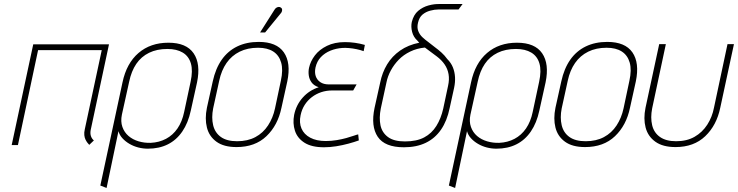

<svg xmlns="http://www.w3.org/2000/svg" viewBox="-20 -720 3663 953"><path d="M430 -74 521 -500H145L38 0H69L169 -471H485L401 -79Q397 -62 398.5 -49Q400 -36 404.5 -27Q409 -18 414 -11.5Q419 -5 423 -1L446 -23Q436 -31 431.5 -44Q427 -57 430 -74Z M927 -171 958 -311Q977 -403 941 -455.5Q905 -508 816 -508Q727 -508 667.5 -457Q608 -406 588 -311L478 201L509 213L568 -69Q573 -50 587.5 -34Q602 -18 622.5 -6Q643 6 666.5 12Q690 18 714 18Q770 18 813 -3.5Q856 -25 885 -67.5Q914 -110 927 -171ZM926 -314 894 -164Q884 -116 861 -82.5Q838 -49 804 -31Q770 -13 728 -11Q697 -10 668 -18.5Q639 -27 618 -45Q597 -63 587.5 -90Q578 -117 585 -151L621 -314Q632 -367 656.5 -403Q681 -439 720 -458Q759 -477 811 -477Q857 -477 887 -459Q917 -441 927.5 -405Q938 -369 926 -314Z M1377 -185 1406 -316Q1425 -408 1389 -460Q1353 -512 1264 -512Q1204 -512 1157.5 -489.5Q1111 -467 1080.5 -423.5Q1050 -380 1036 -316L1007 -185Q996 -131 1007 -87Q1018 -43 1054.5 -16.5Q1091 10 1154 10Q1246 10 1302.5 -44Q1359 -98 1377 -185ZM1374 -319 1345 -182Q1335 -135 1310.5 -97.5Q1286 -60 1247.5 -39.5Q1209 -19 1157 -19Q1106 -19 1076.5 -40Q1047 -61 1038 -98.5Q1029 -136 1038 -182L1068 -319Q1079 -371 1104.5 -407.5Q1130 -444 1169.5 -463.5Q1209 -483 1261 -483Q1307 -483 1336 -464.5Q1365 -446 1375.5 -409.5Q1386 -373 1374 -319ZM1372 -652Q1377 -657 1379 -663Q1381 -669 1380 -674.5Q1379 -680 1373 -683Q1369 -686 1363 -685.5Q1357 -685 1351.5 -681.5Q1346 -678 1342 -671L1271 -559H1296Z M1785 -466 1791 -497Q1767 -504 1742 -507.5Q1717 -511 1692 -511Q1641 -511 1603 -492.5Q1565 -474 1543 -445Q1521 -416 1514 -384Q1510 -366 1512.5 -346.5Q1515 -327 1526.5 -311Q1538 -295 1562 -287Q1515 -272 1482.5 -235.5Q1450 -199 1440 -150Q1432 -108 1444 -71Q1456 -34 1491.5 -11.5Q1527 11 1588 11Q1618 11 1649 6Q1680 1 1709.5 -7Q1739 -15 1761 -23L1758 -53Q1752 -52 1736.5 -46.5Q1721 -41 1699.5 -35Q1678 -29 1651.5 -24.5Q1625 -20 1597 -20Q1551 -20 1520 -36.5Q1489 -53 1476.5 -82Q1464 -111 1472 -148Q1478 -177 1492.5 -199.5Q1507 -222 1528 -238Q1549 -254 1574.5 -262.5Q1600 -271 1629 -271H1733L1750 -301H1612Q1586 -301 1569.5 -312.5Q1553 -324 1547 -342.5Q1541 -361 1546 -385Q1553 -416 1572.5 -436.5Q1592 -457 1620 -468.5Q1648 -480 1680 -482Q1693 -483 1711.5 -481.5Q1730 -480 1749.5 -476Q1769 -472 1785 -466Z M2157 -673H2256L2276 -700H2164Q2136 -701 2107 -693Q2078 -685 2055.5 -666Q2033 -647 2024 -611Q2019 -588 2025.5 -562Q2032 -536 2052 -518L2061 -508Q2006 -497 1966 -469Q1926 -441 1901.5 -400.5Q1877 -360 1867 -310L1839 -184Q1820 -93 1855 -41Q1890 11 1985 11Q2047 11 2093 -11Q2139 -33 2169 -76.5Q2199 -120 2212 -184L2234 -284Q2240 -312 2238.5 -337.5Q2237 -363 2228 -385.5Q2219 -408 2200 -427Q2187 -445 2171.5 -459Q2156 -473 2139 -485.5Q2122 -498 2105 -512Q2091 -522 2077 -535Q2063 -548 2056 -566Q2049 -584 2055 -608Q2061 -634 2077 -647.5Q2093 -661 2115 -667Q2137 -673 2157 -673ZM2204 -294 2180 -181Q2169 -132 2146 -95Q2123 -58 2085.5 -38Q2048 -18 1990 -18Q1935 -18 1905.5 -40Q1876 -62 1868.5 -98.5Q1861 -135 1870 -181L1898 -310Q1904 -341 1920 -370.5Q1936 -400 1959.5 -424Q1983 -448 2016 -464Q2049 -480 2089 -484L2148 -440Q2172 -422 2187 -400Q2202 -378 2206.5 -351.5Q2211 -325 2204 -294Z M2657 -171 2688 -311Q2707 -403 2671 -455.5Q2635 -508 2546 -508Q2457 -508 2397.5 -457Q2338 -406 2318 -311L2208 201L2239 213L2298 -69Q2303 -50 2317.5 -34Q2332 -18 2352.5 -6Q2373 6 2396.5 12Q2420 18 2444 18Q2500 18 2543 -3.5Q2586 -25 2615 -67.5Q2644 -110 2657 -171ZM2656 -314 2624 -164Q2614 -116 2591 -82.5Q2568 -49 2534 -31Q2500 -13 2458 -11Q2427 -10 2398 -18.5Q2369 -27 2348 -45Q2327 -63 2317.5 -90Q2308 -117 2315 -151L2351 -314Q2362 -367 2386.5 -403Q2411 -439 2450 -458Q2489 -477 2541 -477Q2587 -477 2617 -459Q2647 -441 2657.5 -405Q2668 -369 2656 -314Z M3107 -185 3136 -316Q3155 -408 3119 -460Q3083 -512 2994 -512Q2934 -512 2887.5 -489.5Q2841 -467 2810.5 -423.5Q2780 -380 2766 -316L2737 -185Q2726 -131 2737 -87Q2748 -43 2784.5 -16.5Q2821 10 2884 10Q2976 10 3032.5 -44Q3089 -98 3107 -185ZM3104 -319 3075 -182Q3065 -135 3040.5 -97.5Q3016 -60 2977.5 -39.5Q2939 -19 2887 -19Q2836 -19 2806.5 -40Q2777 -61 2768 -98.5Q2759 -136 2768 -182L2798 -319Q2809 -371 2834.5 -407.5Q2860 -444 2899.5 -463.5Q2939 -483 2991 -483Q3037 -483 3066 -464.5Q3095 -446 3105.5 -409.5Q3116 -373 3104 -319Z M3555 -185 3623 -501H3591L3524 -186Q3515 -139 3490.5 -101Q3466 -63 3427.5 -41Q3389 -19 3336 -19Q3286 -19 3256 -40Q3226 -61 3217 -98.5Q3208 -136 3217 -182L3285 -501H3252L3184 -185Q3173 -131 3184.5 -87Q3196 -43 3233 -16.5Q3270 10 3333 10Q3424 10 3480.5 -44Q3537 -98 3555 -185Z"/></svg>

Font: Advent Pro ExtraLight
Style: Italic
Weight: 250
Italic angle: -12°
Version: Version 3.000